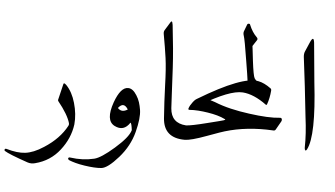

<svg xmlns="http://www.w3.org/2000/svg" viewBox="-144 -859 2083 1194"><g transform="rotate(5 897.5 -262.5)"><path d="M246 -279Q247 -283 249 -284Q254 -286 264 -276Q303 -236 322 -169Q342 -100 336 -35Q324 53 266 127Q208 202 114 226Q90 233 66 225Q8 205 -28.5 190.5Q-65 176 -79 167Q-83 164 -83 161Q-83 157 -80 154Q-77 151 -71 153Q-36 163 -7 166.5Q22 170 47 167Q72 164 100.5 152.5Q129 141 161 120Q256 59 300 -24Q304 -30 302 -40Q287 -93 224 -171Q221 -176 222 -179Z M568 -194Q603 -291 650 -290Q679 -290 704 -250Q717 -230 724 -208Q731 -186 735 -161Q743 -111 720 -22Q697 67 632 141Q566 216 527 220Q487 224 421 214Q388 209 364.5 202.5Q341 196 326 190Q315 185 316 178Q318 170 329 172Q407 183 478 166Q499 161 529.5 141Q560 121 600 86Q640 51 664 22Q688 -7 695 -31Q690 -73 683 -77Q645 -18 586 -48Q527 -78 568 -194ZM659 -157Q630 -204 597 -161Q622 -133 659 -157Z M876 -720Q880 -727 883 -726Q888 -726 891 -705Q909 -550 915 -440Q920 -336 923.5 -273Q927 -210 928 -188Q935 -96 1028 -90Q1055 -88 1049 -54Q1040 0 1028 0Q897 0 888 -122Q884 -173 881.5 -224.5Q879 -276 877 -328Q874 -432 865 -496.5Q856 -561 841 -643Q838 -658 844 -668Z M1195 -250Q1242 -231 1297 -218Q1352 -205 1413 -197Q1536 -180 1606 -188Q1615 -189 1618 -182Q1621 -175 1617 -167L1587 -114Q1582 -104 1570 -106Q1407 -115 1271 -74Q1266 -73 1239 -63.5Q1212 -54 1163 -36Q1066 0 1028 0Q1016 0 1008 -34Q998 -89 1029 -90Q1060 -91 1158 -116Q1206 -128 1231.5 -134.5Q1257 -141 1259 -142Q1261 -143 1262 -143.5Q1263 -144 1264 -144Q1272 -147 1265 -150Q1243 -161 1216 -168.5Q1189 -176 1157 -181Q1126 -186 1096.5 -188Q1067 -190 1041 -188Q1033 -188 1034 -195Q1037 -206 1043 -216Q1049 -226 1057 -237Q1074 -260 1091 -264Q1131 -274 1195 -250Z M1453 -403Q1490 -396 1532 -365Q1538 -360 1537 -352Q1533 -303 1519 -265Q1516 -258 1512 -261Q1432 -320 1362 -325Q1280 -330 1107 -226Q1058 -219 1083 -261Q1353 -424 1453 -403Z M1353 -749Q1356 -754 1362 -754Q1370 -754 1371 -748Q1390 -702 1418 -675Q1427 -667 1423 -658Q1421 -654 1417 -648.5Q1413 -643 1408 -635Q1397 -619 1397 -618Q1397 -617 1400 -593.5Q1403 -570 1408 -525Q1419 -435 1428 -419Q1436 -406 1444 -404Q1457 -403 1441 -379Q1424 -355 1406 -361Q1387 -367 1384 -409Q1383 -417 1379 -444Q1375 -471 1367 -518Q1356 -589 1348.5 -628Q1341 -667 1338 -675Q1332 -692 1336 -704Z M1750 -670Q1771 -719 1777 -672L1800 -427Q1838 -96 1791 -7Q1784 5 1780 -1Q1776 -6 1776 -18Q1778 -102 1764 -207Q1764 -211 1743 -397L1721 -578Q1719 -598 1725 -612Z"/></g></svg>

Font: Amiri Quran
Style: Regular
Weight: 400
Designer: Khaled Hosny
Version: Version 0.117